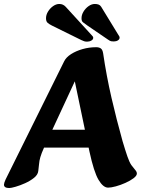

<svg xmlns="http://www.w3.org/2000/svg" viewBox="-35 -934 729 968"><path d="M12 14Q-15 14 -15 -2.9Q-15 -10.8 -7 -28.7L288 -624Q298 -645 323 -661Q348 -677 381.3 -686.5Q414.6 -696 450 -696Q464 -696 473 -690Q482 -684 485 -665Q502 -550 527 -441.5Q552 -333 583 -222Q597 -175 607 -146Q617 -117 627 -102Q638 -87 646.5 -77.5Q655 -68 655 -59Q655 -48 638.5 -35.5Q622 -23 597.5 -12Q573 -1 549 5.5Q525 12 510.1 12Q485 12 461.7 -27.5Q438.3 -67 416 -170L329 -587L377 -599L186.7 -189Q174 -161 168.5 -142Q163 -123 162 -107.5Q161 -92 158 -72Q156 -53 136.7 -37.5Q117.4 -22 91.9 -10.5Q66.4 1 43.7 7.5Q21 14 12 14ZM144 -190V-280H516V-190ZM560 -761 475 -900Q470 -908 462 -911Q454 -914 443 -914Q427 -914 411.5 -903Q396 -892 386 -875.5Q376 -859 376 -842Q376 -827 383.5 -821.5Q391 -816 406 -805L510 -734Q520 -727 525.5 -726Q531 -725 539 -725Q551 -725 559.5 -730.5Q568 -736 568 -744Q568 -748 566 -751.5Q564 -755 560 -761ZM426 -758 296 -900Q283 -914 264 -914Q248 -914 232.5 -903Q217 -892 207 -875.5Q197 -859 197 -842Q197 -827 204 -820Q211 -813 227 -805L375 -732Q383 -728 389.5 -726Q396 -724 404 -724Q416 -724 425.5 -729.5Q435 -735 435 -743Q435 -747 433 -750Q431 -753 426 -758Z"/></svg>

Font: Alkatra
Style: Regular
Weight: 400
Designer: Suman Bhandary
Version: Version 1.100;gftools[0.9.22]